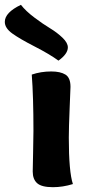

<svg xmlns="http://www.w3.org/2000/svg" viewBox="-83 -775 360 798"><path d="M130 -478Q168 -478 189 -465Q210 -452 210 -414Q210 -408 206.5 -326Q203 -244 203 -203Q203 -61 220 -10Q178 3 137 3Q90 3 71.5 -13.5Q53 -30 53 -62Q53 -78 54.5 -137Q56 -196 56 -231Q56 -374 49 -465Q87 -478 130 -478ZM4 -755Q24 -729 60 -702Q96 -675 125 -657.5Q154 -640 176.5 -618.5Q199 -597 199 -578Q199 -551 160 -523Q123 -550 61.5 -581.5Q0 -613 -31.5 -635.5Q-63 -658 -63 -684Q-63 -723 4 -755Z"/></svg>

Font: Overlock
Style: Black
Weight: 900
Designer: Dario Muhafara
Foundry: Dario Manuel Muhafara
Version: Version 1.001